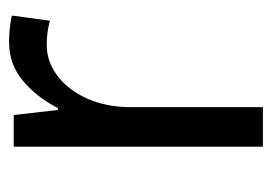

<svg xmlns="http://www.w3.org/2000/svg" viewBox="-106 -480 586 413"><g transform="rotate(-90 186.5 -273.0)"><path d="M303 -546Q317 -546 332 -544.5Q347 -543 360 -540L349 -458Q325 -465 297 -465Q261 -465 230.5 -442Q200 -419 181.5 -378Q163 -337 163 -284V0H78V-536H146L157 -441H161Q184 -486 219.5 -516Q255 -546 303 -546Z"/></g></svg>

Font: Noto Sans Myanmar SemiCondensed
Style: Regular
Weight: 400
Width: 4
Designer: Monotype Design Team
Foundry: Monotype Imaging Inc.
Version: Version 2.107; ttfautohint (v1.8.4.7-5d5b)